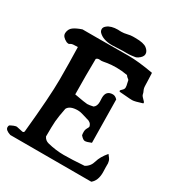

<svg xmlns="http://www.w3.org/2000/svg" viewBox="-194 -966 1021 1095"><g transform="rotate(30 316.5 -418.0)"><path d="M349.6 -736.3 282.2 -733.4Q223.6 -733.4 194.3 -762.7Q185.5 -771.5 185.5 -784.2Q185.5 -796.9 199.2 -807.6Q222.7 -827.1 268.6 -827.1Q273.4 -827.1 273.4 -826.7Q273.4 -826.2 290 -826.2Q306.6 -826.2 326.7 -831.1Q346.7 -835.9 361.3 -835.9H377.9Q432.6 -835.9 453.1 -819.8Q473.6 -803.7 473.6 -784.7Q473.6 -765.6 447.3 -748Q438.5 -742.2 431.6 -741.2L411.1 -738.3Q397.5 -736.3 379.9 -736.3ZM382.8 -445.3Q382.8 -493.2 427.7 -493.2Q443.4 -493.2 458 -477.5Q458 -425.8 461.9 -194.3Q433.6 -182.6 421.4 -182.6Q409.2 -182.6 391.6 -203.1Q389.6 -210.9 389.6 -225.1Q389.6 -239.3 396.5 -251Q403.3 -262.7 403.3 -266.1Q403.3 -269.5 399.9 -276.9Q396.5 -284.2 390.6 -288.6Q384.8 -293 381.3 -294.4Q377.9 -295.9 366.7 -298.8Q355.5 -301.8 335.9 -308.1Q316.4 -314.5 300.8 -314.5Q248 -314.5 233.4 -286.1Q221.7 -227.5 219.2 -195.3Q216.8 -163.1 216.8 -94.7Q226.6 -73.2 250 -67.4Q304.7 -53.7 356.9 -53.7Q409.2 -53.7 491.2 -59.6Q522.5 -76.2 532.2 -111.8Q542 -147.5 575.2 -186.5Q593.8 -165 596.7 -153.3L599.6 -138.7Q599.6 -136.7 599.6 -127V-114.3Q600.6 -101.6 600.6 -79.1Q600.6 -24.4 569.3 0H36.1Q0 -11.7 0 -30.3Q0 -43 6.3 -45.9Q12.7 -48.8 14.2 -49.8Q15.6 -50.8 19.5 -52.2Q23.4 -53.7 24.9 -54.7Q26.4 -55.7 30.8 -56.6Q35.2 -57.6 37.1 -58.6Q39.1 -59.6 44.9 -59.6L86.9 -50.8Q96.7 -50.8 97.7 -60.5Q122.1 -304.7 122.1 -415Q122.1 -525.4 119.1 -627Q84 -627 77.1 -623Q70.3 -619.1 67.4 -617.7Q64.5 -616.2 61.5 -616.2Q58.6 -616.2 49.8 -619.1Q16.6 -635.7 16.6 -658.2V-661.1Q18.6 -687.5 37.6 -701.7Q56.6 -715.8 91.8 -727.5H189.5L395.5 -728.5Q460 -728.5 558.6 -710.9Q559.6 -694.3 560.1 -677.7Q560.5 -661.1 561 -652.8Q561.5 -644.5 561.5 -635.7Q561.5 -627 562 -622.6Q562.5 -618.2 563 -614.3Q563.5 -610.4 564.9 -606.4Q566.4 -602.5 567.9 -599.1Q569.3 -595.7 572.3 -588.9L576.2 -574.2Q579.1 -567.4 591.3 -555.7Q603.5 -543.9 603.5 -541V-537.1L602.5 -535.2Q554.7 -519.5 538.6 -519.5Q522.5 -519.5 503.9 -521.5Q485.4 -523.4 453.1 -525.4Q450.2 -529.3 450.2 -531.7Q450.2 -534.2 460.4 -543.5Q470.7 -552.7 470.7 -563.5Q470.7 -574.2 466.8 -587.9L462.9 -606.4Q461.9 -610.4 455.6 -614.3Q449.2 -618.2 441.4 -628.9Q404.3 -635.7 368.7 -635.7Q333 -635.7 306.6 -630.9Q280.3 -626 274.4 -626L259.8 -627Q248 -627 241.2 -619.1Q240.2 -574.2 240.2 -507.8Q240.2 -441.4 241.2 -385.7Q315.4 -372.1 327.6 -372.1Q339.8 -372.1 366.2 -377.9Q383.8 -389.6 383.8 -418.9Z"/></g></svg>

Font: Essays1743
Style: Medium
Weight: 500
Designer: Based on the typeface in a 1743 English translation of the essays of Montaigne.  PostScript/TrueType font designed by Jo
Version: Version 002.100